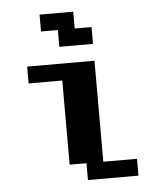

<svg xmlns="http://www.w3.org/2000/svg" viewBox="-48 -667 596 710"><g transform="rotate(-5 250.0 -312.5)"><path d="M125 -625H250V-562.5H312.5V-500H187.5V-562.5H125ZM62.5 -437.5H312.5V-62.5H437.5V0H250V-62.5H187.5V-375H62.5Z"/></g></svg>

Font: NeoDunggeunmo
Style: Regular
Weight: 400
Monospace: yes
Version: Version 1.600